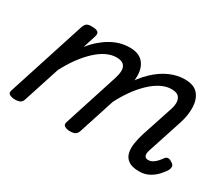

<svg xmlns="http://www.w3.org/2000/svg" viewBox="-96 -751 1157 1000"><g transform="rotate(30 482.0 -251.5)"><path d="M805 16Q762 16 740 0.5Q718 -15 712 -41Q706 -67 711 -98.5Q716 -130 726 -162L786 -344Q795 -369 795 -390.5Q795 -412 782.5 -426Q770 -440 738 -440Q708 -440 676 -424Q644 -408 612.5 -378Q581 -348 552.5 -307.5Q524 -267 500 -218H464Q488 -289 522 -345Q556 -401 597 -440Q638 -479 683 -499Q728 -519 772 -519Q828 -519 853 -490Q878 -461 880 -413.5Q882 -366 864 -311L800 -115Q795 -102 793 -89Q791 -76 796.5 -67.5Q802 -59 816 -59Q830 -59 842 -66Q854 -73 864.5 -84.5Q875 -96 883 -107Q888 -116 898.5 -119Q909 -122 924 -112Q941 -102 941.5 -91.5Q942 -81 937 -70Q927 -53 908.5 -32.5Q890 -12 864 2Q838 16 805 16ZM56 15Q40 15 26 8Q12 1 19 -18L169 -483Q176 -503 185.5 -509Q195 -515 214 -515Q245 -515 253.5 -505.5Q262 -496 255 -476L231 -401Q254 -430 279.5 -452Q305 -474 331.5 -489Q358 -504 385.5 -511.5Q413 -519 441 -519Q496 -519 522 -490Q548 -461 549 -413.5Q550 -366 532 -311L435 -11Q430 2 420 8.5Q410 15 387 15Q371 15 357.5 8Q344 1 350 -18L455 -344Q463 -369 464 -390.5Q465 -412 452 -426Q439 -440 407 -440Q378 -440 347 -425Q316 -410 285.5 -381.5Q255 -353 227 -314.5Q199 -276 175 -230L104 -11Q100 2 89.5 8.5Q79 15 56 15Z"/></g></svg>

Font: Playwrite DK Uloopet
Style: Regular
Weight: 400
Designer: Veronika Burian, José Scaglione
Foundry: TypeTogether
Version: Version 1.002